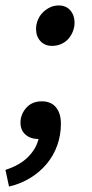

<svg xmlns="http://www.w3.org/2000/svg" viewBox="-49 -507 336 703"><path d="M142 -339Q115 -339 99 -356.5Q83 -374 83 -401Q83 -417 89 -432.5Q95 -448 106.5 -460Q118 -472 133 -479.5Q148 -487 166 -487Q193 -487 208.5 -469Q224 -451 224 -424Q224 -408 218 -392.5Q212 -377 201.5 -365Q191 -353 175.5 -346Q160 -339 142 -339ZM-16 176 -29 115Q24 98 54 67.5Q84 37 92 2Q63 2 44.5 -14Q26 -30 26 -58Q26 -88 47 -112Q68 -136 104 -136Q138 -136 156 -114Q174 -92 174 -54Q174 -12 160.5 25.5Q147 63 122 93Q97 123 62 144.5Q27 166 -16 176Z"/></svg>

Font: TypoPRO Source Sans Pro
Style: Italic
Weight: 600
Italic angle: -11°
Designer: Paul D. Hunt
Foundry: Adobe Systems Incorporated
Version: Version 1.075;PS 2.000;hotconv 1.0.86;makeotf.lib2.5.63406